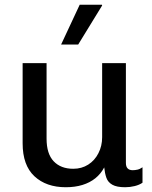

<svg xmlns="http://www.w3.org/2000/svg" viewBox="-20 -776 640 806"><path d="M256.2 10Q174 10 124.5 -36.1Q75 -82.2 75 -174.5V-511H175.5V-194Q175.5 -130.2 205.4 -98.9Q235.2 -67.5 287.5 -67.5Q323 -67.5 350.4 -85Q377.8 -102.5 393.2 -132.9Q408.8 -163.2 408.8 -200.2V-511H508.5V-92.2Q508.5 -76.2 515.9 -68.9Q523.2 -61.5 537 -61.5Q546.5 -61.5 556.9 -63.8Q567.2 -66 578.2 -73.8V-9Q565.2 0.2 545.4 5.1Q525.5 10 505.5 10Q470.2 10 451.8 -0.4Q433.2 -10.8 426.6 -29.6Q420 -48.5 417.5 -73.2Q403.2 -46 380.2 -27.6Q357.2 -9.2 326 0.4Q294.8 10 256.2 10ZM236.5 -589 314.5 -756H408L408.8 -753L308.2 -589Z"/></svg>

Font: Chivo Mono Medium
Style: Regular
Weight: 500
Monospace: yes
Designer: Hector Gatti
Foundry: Omnibus-Type
Version: Version 1.008